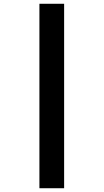

<svg xmlns="http://www.w3.org/2000/svg" viewBox="-20 -780 549 1018"><path d="M189 -760V218H320V-760Z"/></svg>

Font: Noto Sans Myanmar UI Black
Style: Regular
Weight: 900
Designer: Monotype Design Team
Foundry: Monotype Imaging Inc.
Version: Version 2.103